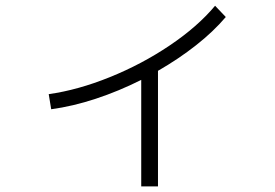

<svg xmlns="http://www.w3.org/2000/svg" viewBox="-20 -624 978 683"><path d="M745.1 -603.5 783.2 -563.5Q739.3 -511.7 677.2 -462.9Q615.2 -414.1 542 -372.1V39.1H482.4V-339.8Q402.8 -299.8 320.6 -272.7Q238.3 -245.6 162.1 -235.4L153.3 -289.1Q257.3 -303.7 370.8 -349.6Q484.4 -395.5 583.5 -462.2Q682.6 -528.8 745.1 -603.5Z"/></svg>

Font: Pretendard Light
Style: Regular
Weight: 300
Designer: Base glyphs from Inter by Rasmus Andersson; Hangeul glyphs from Noto Sans CJK(Source Han Sans) by Jang Soo-young and Kan
Foundry: Kil Hyung-jin
Version: Version 1.309